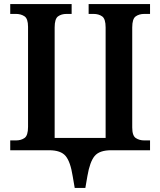

<svg xmlns="http://www.w3.org/2000/svg" viewBox="-20 -734 783 938"><path d="M345 184 335 126Q324 56 300.5 28Q277 0 220 0H30V-48H58Q83 -48 100 -60Q117 -72 117 -114V-603Q117 -643 99.5 -654.5Q82 -666 58 -666H30V-714H330V-666H305Q280 -666 263.5 -654Q247 -642 247 -600V-60H496V-600Q496 -642 479 -654Q462 -666 437 -666H413V-714H713V-666H685Q660 -666 643 -654Q626 -642 626 -600V-111Q626 -71 643.5 -59.5Q661 -48 685 -48H713V0H523Q466 0 442.5 28Q419 56 407 126L397 184Z"/></svg>

Font: Noto Serif SemiCondensed SemiBold
Style: Regular
Weight: 600
Width: 4
Designer: Monotype Design Team
Foundry: Monotype Imaging Inc.
Version: Version 2.013; ttfautohint (v1.8.4.7-5d5b)